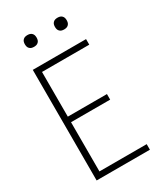

<svg xmlns="http://www.w3.org/2000/svg" viewBox="-225 -1014 950 1105"><g transform="rotate(-30 250.0 -462.0)"><path d="M77 0V-735H431V-698H117V-401H377V-364H117V-37H431V0ZM350 -846Q342 -846 334.5 -848Q327 -850 321 -856Q315 -862 313 -869.5Q311 -877 311 -885Q311 -893 313 -900.5Q315 -908 321 -914Q327 -920 334.5 -922Q342 -924 350 -924Q358 -924 365.5 -922Q373 -920 379 -914Q385 -908 387 -900.5Q389 -893 389 -885Q389 -877 387 -869.5Q385 -862 379 -856Q373 -850 365.5 -848Q358 -846 350 -846ZM150 -846Q142 -846 134.5 -848Q127 -850 121 -856Q115 -862 113 -869.5Q111 -877 111 -885Q111 -893 113 -900.5Q115 -908 121 -914Q127 -920 134.5 -922Q142 -924 150 -924Q158 -924 165.5 -922Q173 -920 179 -914Q185 -908 187 -900.5Q189 -893 189 -885Q189 -877 187 -869.5Q185 -862 179 -856Q173 -850 165.5 -848Q158 -846 150 -846Z"/></g></svg>

Font: Iosevka SS18 Extralight
Style: Regular
Weight: 200
Monospace: yes
Designer: Belleve Invis
Foundry: Belleve Invis
Version: Version 25.1.1; ttfautohint (v1.8.4)